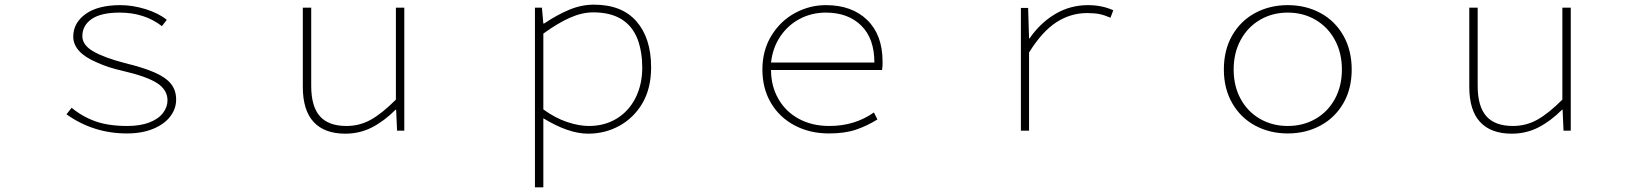

<svg xmlns="http://www.w3.org/2000/svg" viewBox="-20 -560 7040 823"><path d="M265 -70 287 -98Q333 -60 389 -40Q445 -20 526 -20Q581 -20 620 -35Q659 -50 678.5 -75.5Q698 -101 698 -130Q698 -174 654.5 -203Q611 -232 503 -257Q444 -270 396 -292Q294 -335 294 -403Q294 -462 347 -500Q400 -538 496 -538Q548 -538 603.5 -521Q659 -504 695 -475L674 -448Q599 -506 493 -506Q413 -506 373 -478.5Q333 -451 333 -405Q333 -367 379.5 -340Q426 -313 514 -290Q596 -270 643.5 -249Q691 -228 713 -200.5Q735 -173 735 -133Q735 -94 710 -61Q685 -28 637 -8Q589 12 524 12Q380 12 265 -70Z M1278 -188V-527H1314V-192Q1314 -104 1351 -62Q1388 -20 1465 -20Q1521 -20 1569 -46.5Q1617 -73 1677 -133V-527H1713V0H1682L1678 -90H1676Q1627 -41 1574.5 -14Q1522 13 1460 13Q1371 13 1324.5 -37Q1278 -87 1278 -188Z M2273 -527H2303L2309 -459H2312Q2367 -496 2419.5 -518Q2472 -540 2526 -540Q2646 -540 2708.5 -468Q2771 -396 2771 -271Q2771 -182 2734 -118Q2697 -55 2635.5 -21Q2574 13 2501 13Q2417 13 2309 -53V9V243H2273ZM2733 -271Q2733 -337 2713 -392Q2668 -507 2523 -507Q2475 -507 2423 -484Q2371 -461 2309 -416V-91Q2360 -54 2411 -37Q2462 -20 2504 -20Q2572 -20 2624 -52Q2676 -84 2704.5 -141Q2733 -198 2733 -271Z M3248 -262Q3248 -344 3286.5 -407Q3325 -470 3387.5 -504Q3450 -538 3520 -538Q3632 -538 3697.5 -474Q3763 -410 3763 -297V-280Q3763 -274 3761 -260H3285Q3285 -191 3316.5 -136Q3348 -81 3404.5 -50.5Q3461 -20 3535 -20Q3644 -20 3726 -78L3741 -48Q3696 -20 3648.5 -4Q3601 12 3533 12Q3451 12 3386 -22.5Q3321 -57 3284.5 -119Q3248 -181 3248 -262ZM3520 -506Q3459 -506 3408 -479Q3357 -452 3324.5 -403.5Q3292 -355 3285 -292H3728Q3728 -395 3671.5 -450.5Q3615 -506 3520 -506Z M4356 -526H4387L4391 -395H4393Q4438 -461 4502.5 -499.5Q4567 -538 4644 -538Q4703 -538 4752 -516L4740 -484Q4715 -495 4693.5 -499.5Q4672 -504 4640 -504Q4569 -504 4508 -464.5Q4447 -425 4391 -335V0H4356Z M5226 -262Q5226 -346 5262 -408.5Q5298 -471 5360.5 -504.5Q5423 -538 5500 -538Q5577 -538 5639.5 -504.5Q5702 -471 5738 -408Q5774 -345 5774 -262Q5774 -179 5738 -117Q5702 -55 5639.5 -21.5Q5577 12 5500 12Q5423 12 5360.5 -21.5Q5298 -55 5262 -117.5Q5226 -180 5226 -262ZM5732 -262Q5732 -333 5702 -388.5Q5672 -444 5619 -475Q5566 -506 5500 -506Q5434 -506 5381 -475Q5328 -444 5298 -388.5Q5268 -333 5268 -262Q5268 -191 5298 -136Q5328 -81 5381 -50.5Q5434 -20 5500 -20Q5566 -20 5619 -50.5Q5672 -81 5702 -136Q5732 -191 5732 -262Z M6278 -188V-527H6314V-192Q6314 -104 6351 -62Q6388 -20 6465 -20Q6521 -20 6569 -46.5Q6617 -73 6677 -133V-527H6713V0H6682L6678 -90H6676Q6627 -41 6574.5 -14Q6522 13 6460 13Q6371 13 6324.5 -37Q6278 -87 6278 -188Z"/></svg>

Font: Merged Yaku Han JP Thin
Style: Regular
Weight: 250
Designer: Ryoko NISHIZUKA 西塚涼子 (kana, bopomofo & ideographs); Paul D. Hunt (Latin, Greek & Cyrillic); Sandoll Communications 산돌커뮤니
Foundry: Adobe
Version: Version 2.004